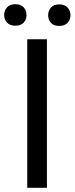

<svg xmlns="http://www.w3.org/2000/svg" viewBox="-41 -899 357 919"><path d="M183.6 -710.9V0H89.4V-710.9ZM-21 -826.7Q-21 -848.6 -7.3 -863.8Q6.3 -878.9 32.2 -878.9Q58.6 -878.9 72.3 -863.8Q85.9 -848.6 85.9 -826.7Q85.9 -805.7 72.3 -790.8Q58.6 -775.9 32.2 -775.9Q6.3 -775.9 -7.3 -790.8Q-21 -805.7 -21 -826.7ZM189.5 -825.7Q189.5 -847.7 202.9 -862.8Q216.3 -877.9 242.7 -877.9Q268.6 -877.9 282.5 -862.8Q296.4 -847.7 296.4 -825.7Q296.4 -804.7 282.5 -789.8Q268.6 -774.9 242.7 -774.9Q216.3 -774.9 202.9 -789.8Q189.5 -804.7 189.5 -825.7Z"/></svg>

Font: Vazirmatn RD UI
Style: Regular
Weight: 400
Designer: Saber Rastikerdar
Foundry: Saber Rastikerdar
Version: Version 33.003